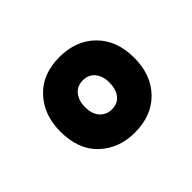

<svg xmlns="http://www.w3.org/2000/svg" viewBox="-80 -701 564 564"><g transform="rotate(-45 202.0 -419.0)"><path d="M207 -262Q141 -262 97.5 -303Q54 -344 54 -419Q54 -488 95 -532Q136 -576 207 -576Q276 -576 318.5 -533.5Q361 -491 361 -419Q361 -348 319 -305Q277 -262 207 -262ZM207 -358Q232 -358 245 -375Q258 -392 258 -419Q258 -446 244.5 -462.5Q231 -479 207 -479Q183 -479 169.5 -462Q156 -445 156 -419Q156 -390 170.5 -374Q185 -358 207 -358Z"/></g></svg>

Font: Noto Sans Devanagari Condensed ExtraBold
Style: Regular
Weight: 800
Width: 3
Designer: Jelle Bosma - Monotype Design Team
Foundry: Monotype Imaging Inc.
Version: Version 2.004; ttfautohint (v1.8.4.7-5d5b)